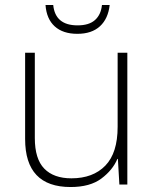

<svg xmlns="http://www.w3.org/2000/svg" viewBox="-20 -793 622 772"><path d="M492 -581V-51H460L454 -154H452Q433 -109 387.5 -75Q342 -41 264 -41Q81 -41 81 -234V-581H120V-238Q120 -154 158 -115Q196 -76 267 -76Q354 -76 403.5 -127Q453 -178 453 -283V-581ZM421 -773Q415 -718 382 -687.5Q349 -657 291 -657Q233 -657 200 -687Q167 -717 163 -773H194Q202 -691 292 -691Q338 -691 362 -712.5Q386 -734 390 -773Z"/></svg>

Font: Noto Sans Tamil UI ExtraLight
Style: Regular
Weight: 200
Designer: Jelle Bosma - Monotype Design Team
Foundry: Monotype Imaging Inc.
Version: Version 2.004; ttfautohint (v1.8.4.7-5d5b)